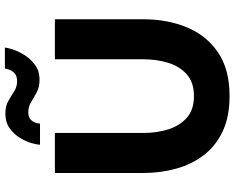

<svg xmlns="http://www.w3.org/2000/svg" viewBox="-107 -848 961 787"><g transform="rotate(-90 373.5 -454.5)"><path d="M373 6Q288 6 228 -22.5Q168 -51 130.5 -100.5Q93 -150 75.5 -213.5Q58 -277 58 -347V-710H222V-347Q222 -293 236.5 -246Q251 -199 284 -169.5Q317 -140 373 -140Q430 -140 463 -170Q496 -200 510 -247Q524 -294 524 -347V-710H688V-347Q688 -249 655 -169Q622 -89 552.5 -41.5Q483 6 373 6ZM440 -773Q410 -773 388.5 -784.5Q367 -796 348.5 -807.5Q330 -819 307 -819Q285 -819 275 -807.5Q265 -796 262.5 -784.5Q260 -773 260 -771H174Q174 -783 180.5 -806Q187 -829 202 -853.5Q217 -878 241.5 -895.5Q266 -913 301 -913Q332 -913 353 -901Q374 -889 392.5 -877Q411 -865 434 -865Q457 -865 468 -876.5Q479 -888 482.5 -900.5Q486 -913 486 -915H572Q572 -907 565 -884.5Q558 -862 542.5 -836.5Q527 -811 502 -792Q477 -773 440 -773Z"/></g></svg>

Font: Raleway ExtraBold
Style: Regular
Weight: 800
Designer: Matt McInerney, Pablo Impallari, Rodrigo Fuenzalida
Foundry: Matt McInerney, Pablo Impallari, Rodrigo Fuenzalida
Version: Version 4.026